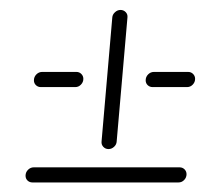

<svg xmlns="http://www.w3.org/2000/svg" viewBox="-20 -458 416 390"><path d="M31.9 -101.1Q31.9 -108.1 36.9 -113.1Q41.9 -118.1 48.5 -118.1H344.8Q350.7 -118.1 354.8 -114.1Q358.9 -110 358.9 -104.1Q358.9 -97.4 354.1 -92.4Q349.3 -87.4 342.6 -87.4H45.9Q40 -87.4 35.9 -91.3Q31.9 -95.2 31.9 -101.1ZM48.9 -294.8Q48.9 -301.9 53.9 -306.9Q58.9 -311.9 65.6 -311.9H135.2Q141.1 -311.9 145.2 -307.8Q149.3 -303.7 149.3 -297.8Q149.3 -291.1 144.4 -286.1Q139.6 -281.1 133 -281.1H63Q57 -281.1 53 -285Q48.9 -288.9 48.9 -294.8ZM200.4 -155.2Q194.1 -155.2 189.8 -159.8Q185.6 -164.4 186.3 -170.7L208.1 -422.6Q208.5 -428.5 213.5 -433.1Q218.5 -437.8 224.8 -437.8Q231.1 -437.8 235.4 -433.3Q239.6 -428.9 238.9 -422.6L217 -170.7Q216.7 -164.4 211.7 -159.8Q206.7 -155.2 200.4 -155.2ZM275.9 -294.8Q275.9 -301.9 280.9 -306.9Q285.9 -311.9 292.6 -311.9H362.2Q368.1 -311.9 372.2 -307.8Q376.3 -303.7 376.3 -297.8Q376.3 -291.1 371.5 -286.1Q366.7 -281.1 360 -281.1H290Q284.1 -281.1 280 -285Q275.9 -288.9 275.9 -294.8Z"/></svg>

Font: 26F Galaxy Sans Ultra Light
Style: Italic
Weight: 200
Italic angle: -5°
Designer: C₂₉H₂₅N₃O₅
Version: Version 1.200